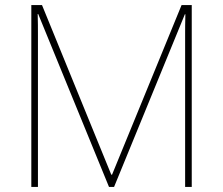

<svg xmlns="http://www.w3.org/2000/svg" viewBox="-20 -734 877 754"><path d="M408 0H428L706 -678H708C707 -645 707 -622 707 -602V0H733V-714H693L420 -48H417L145 -714H103V0H129V-596C129 -626 129 -646 128 -679H130Z"/></svg>

Font: Noto Sans Gujarati UI Thin
Style: Regular
Weight: 100
Designer: Jelle Bosma - Monotype Design Team, Universal Thirst
Foundry: Monotype Imaging Inc.
Version: Version 2.106